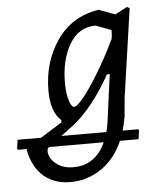

<svg xmlns="http://www.w3.org/2000/svg" viewBox="-84 -510 639 752"><g transform="rotate(-5 236.0 -134.0)"><path d="M-31 54 -34 50 -29 15H63L148 -38V-47Q108 -83 108 -166Q108 -278 166 -362.5Q224 -447 328 -464H333L395 -441L443 -466L453 -460L403 -113L396 -38Q391 -10 384 15H445L448 19L443 54H370Q340 123 285 160.5Q230 198 163 198Q99 198 57.5 161.5Q16 125 3 58L5 54ZM175 -191Q175 -157 180.5 -134Q186 -111 192 -102.5Q198 -94 203 -94Q213 -94 237 -122Q261 -150 298.5 -210.5Q336 -271 372 -346L374 -359L375 -381L314 -404Q248 -404 211.5 -343Q175 -282 175 -191ZM195 -24 143 15H320Q323 4 327 -18L353 -210H342Q274 -88 195 -24ZM84 69Q84 96 110.5 118.5Q137 141 179 141Q267 141 306 54H91Q84 60 84 69Z"/></g></svg>

Font: Alegreya Sans
Style: Italic
Weight: 400
Italic angle: -7°
Designer: Juan Pablo del Peral
Foundry: Huerta Tipografica
Version: Version 2.007